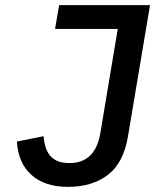

<svg xmlns="http://www.w3.org/2000/svg" viewBox="-20 -718 640 750"><path d="M566 -698 480 -186Q463 -82 401.5 -35Q340 12 246 12Q155 12 103 -34.5Q51 -81 46 -165L150 -186Q152 -164 157.5 -145Q163 -126 174.5 -111.5Q186 -97 204.5 -89Q223 -81 252 -81Q352 -81 372 -198L440 -605H195L211 -698Z"/></svg>

Font: IBM Plex Mono Medm
Style: Italic
Weight: 500
Italic angle: -9°
Monospace: yes
Designer: Mike Abbink, Paul van der Laan, Pieter van Rosmalen
Foundry: Bold Monday
Version: Version 2.3